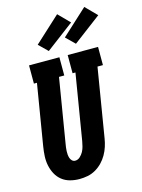

<svg xmlns="http://www.w3.org/2000/svg" viewBox="-144 -1071 859 1161"><g transform="rotate(-15 285.5 -491.0)"><path d="M206 8Q176 8 147.5 0.5Q119 -7 97 -24.5Q75 -42 61.5 -67Q48 -92 42 -120.5Q36 -149 37.5 -179.5Q39 -210 44 -240L107 -621H88V-735H278V-621H245L179 -221Q177 -210 175.5 -198.5Q174 -187 173.5 -175.5Q173 -164 174 -153Q175 -142 178.5 -131.5Q182 -121 190 -113.5Q198 -106 209 -106Q226 -106 239.5 -118.5Q253 -131 261 -146Q269 -161 273 -177Q277 -193 280 -209L348 -621H330V-735H520V-621H486L415 -190Q411 -165 403 -140Q395 -115 381.5 -91.5Q368 -68 349 -48.5Q330 -29 306.5 -15.5Q283 -2 257 3Q231 8 206 8ZM396 -788 341 -842 502 -990 571 -920ZM226 -788 171 -842 332 -990 401 -920Z"/></g></svg>

Font: Iosevka Slab Heavy Oblique
Style: Regular
Weight: 900
Italic angle: -9°
Monospace: yes
Designer: Belleve Invis
Foundry: Belleve Invis
Version: Version 11.1.1; ttfautohint (v1.8.3)